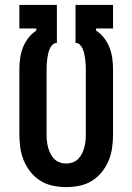

<svg xmlns="http://www.w3.org/2000/svg" viewBox="-20 -755 540 783"><path d="M250 8Q223 8 196 2.5Q169 -3 146 -17Q123 -31 105.5 -52.5Q88 -74 77.5 -99Q67 -124 63 -151Q59 -178 59 -205V-471Q59 -494 62 -516.5Q65 -539 73 -560Q81 -581 95 -599.5Q109 -618 128 -630V-639H59V-735H212V-580Q201 -580 193.5 -572Q186 -564 182 -554Q178 -544 176 -534Q174 -524 172.5 -513.5Q171 -503 170.5 -492.5Q170 -482 170 -471V-205Q170 -192 171.5 -178.5Q173 -165 176.5 -152.5Q180 -140 186 -128Q192 -116 201.5 -106.5Q211 -97 224 -92.5Q237 -88 250 -88Q263 -88 276 -92.5Q289 -97 298.5 -106.5Q308 -116 314 -128Q320 -140 323.5 -152.5Q327 -165 328.5 -178.5Q330 -192 330 -205V-471Q330 -482 329.5 -492.5Q329 -503 327.5 -513.5Q326 -524 324 -534Q322 -544 318 -554Q314 -564 306.5 -572Q299 -580 288 -580V-735H441V-639H372V-630Q391 -618 405 -599.5Q419 -581 427 -560Q435 -539 438 -516.5Q441 -494 441 -471V-205Q441 -178 437 -151Q433 -124 422.5 -99Q412 -74 394.5 -52.5Q377 -31 354 -17Q331 -3 304 2.5Q277 8 250 8Z"/></svg>

Font: Iosevka Term
Style: Bold
Weight: 700
Monospace: yes
Designer: Belleve Invis
Foundry: Belleve Invis
Version: Version 30.0.1